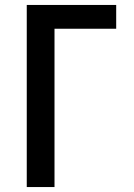

<svg xmlns="http://www.w3.org/2000/svg" viewBox="-20 -755 540 775"><path d="M88 0V-735H449V-639H200V0Z"/></svg>

Font: Iosevka Custom
Style: Bold
Weight: 700
Monospace: yes
Designer: Belleve Invis
Foundry: Belleve Invis
Version: Version 30.3.3; ttfautohint (v1.8.3)